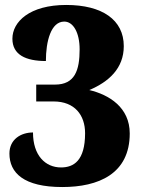

<svg xmlns="http://www.w3.org/2000/svg" viewBox="-20 -744 571 774"><path d="M231 10C377 10 503 -43 503 -206C503 -311 420 -362 340 -381C418 -414 479 -468 479 -558C479 -664 392 -724 247 -724C99 -724 30 -656 30 -588C30 -523 84 -498 165 -498C165 -577 185 -657 239 -657C275 -657 301 -613 301 -545C301 -461 282 -403 202 -403H126V-335H196C281 -335 323 -280 323 -207C323 -96 277 -69 226 -69C163 -69 113 -117 113 -210C64 -210 18 -182 18 -125C18 -47 76 10 231 10Z"/></svg>

Font: Noto Serif Georgian SemiCondensed Black
Style: Regular
Weight: 900
Width: 4
Designer: Monotype Design Team, Akaki Razmadze
Foundry: Google LLC
Version: Version 2.003